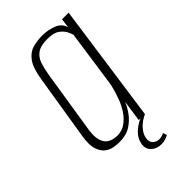

<svg xmlns="http://www.w3.org/2000/svg" viewBox="-201 -565 757 757"><g transform="rotate(-45 177.0 -187.0)"><path d="M114 8Q103 8 85.5 5.5Q68 3 52.5 -8Q37 -19 28.5 -43.5Q20 -68 27 -112L71 -385Q80 -441 98.5 -466Q117 -491 142.5 -498Q168 -505 195 -505Q226 -505 255 -494Q284 -483 291 -455L296 -495H333L263 0H229L242 -89Q234 -69 218 -46.5Q202 -24 177 -8Q152 8 114 8ZM126 -16Q153 -16 173.5 -31Q194 -46 208.5 -68.5Q223 -91 232 -116Q241 -141 246 -161Q251 -181 252 -191L285 -420Q283 -427 276.5 -441Q270 -455 253 -468Q236 -481 199 -481Q162 -481 143 -467Q124 -453 116.5 -429Q109 -405 104 -375L62 -108Q58 -76 64 -57Q70 -38 81.5 -29.5Q93 -21 105.5 -18.5Q118 -16 126 -16ZM225 131Q200 131 183.5 116Q167 101 170 76Q175 47 196.5 27.5Q218 8 239 0H264Q236 13 219 32Q202 51 199 71Q196 91 207.5 101Q219 111 232 111Q242 111 249.5 108.5Q257 106 261 104L266 120Q259 124 248.5 127.5Q238 131 225 131Z"/></g></svg>

Font: Alumni Sans Thin ExtraLight
Style: Italic
Weight: 250
Italic angle: -8°
Version: Version 1.016